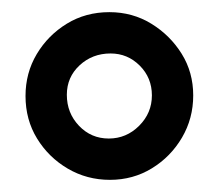

<svg xmlns="http://www.w3.org/2000/svg" viewBox="-20 -767 360 316"><path d="M162 -679Q132 -679 111 -659.5Q90 -640 90 -611Q90 -581 110 -560Q130 -539 159 -539Q188 -539 209 -560Q230 -581 230 -610Q230 -639 210 -659Q190 -679 162 -679ZM22 -609Q22 -647 40.5 -678Q59 -709 90 -728Q121 -747 160 -747Q198 -747 229 -728Q260 -709 279 -678.5Q298 -648 298 -610Q298 -572 279.5 -540.5Q261 -509 230 -490Q199 -471 161 -471Q123 -471 91.5 -489.5Q60 -508 41 -539Q22 -570 22 -609Z"/></svg>

Font: LXGW WenKai Lite Medium
Style: Regular
Weight: 500
Designer: LXGW / Fontworks Inc.
Foundry: LXGW / Fontworks Inc.
Version: Version 1.511; March 25, 2025